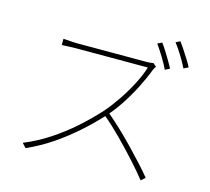

<svg xmlns="http://www.w3.org/2000/svg" viewBox="-118 -970 1235 1131"><g transform="rotate(15 500.0 -405.0)"><path d="M745 -796Q758 -779 773 -755Q788 -731 803 -706Q818 -681 829 -659L801 -645Q787 -675 762.5 -715Q738 -755 718 -783ZM846 -831Q860 -813 876 -788.5Q892 -764 907.5 -739.5Q923 -715 933 -695L905 -681Q888 -715 865 -752.5Q842 -790 820 -818ZM746 -649Q743 -645 738.5 -637Q734 -629 732 -624Q713 -573 682 -512Q651 -451 613 -393.5Q575 -336 535 -293Q480 -233 416 -176.5Q352 -120 280.5 -71.5Q209 -23 128 13L104 -13Q185 -46 258 -94Q331 -142 396.5 -200Q462 -258 518 -320Q553 -360 590 -414.5Q627 -469 657 -527Q687 -585 701 -632Q694 -632 660.5 -632Q627 -632 579.5 -632Q532 -632 479.5 -632Q427 -632 379.5 -632Q332 -632 300 -632Q268 -632 261 -632Q246 -632 226.5 -631Q207 -630 192 -629.5Q177 -629 177 -629V-667Q177 -667 191.5 -666Q206 -665 225.5 -663.5Q245 -662 261 -662Q268 -662 298.5 -662Q329 -662 374 -662Q419 -662 468.5 -662Q518 -662 563.5 -662Q609 -662 640.5 -662Q672 -662 680 -662Q696 -662 707 -663Q718 -664 726 -666ZM548 -315Q591 -279 634 -238Q677 -197 718 -154.5Q759 -112 794.5 -73Q830 -34 857 -1L832 21Q797 -23 746.5 -79Q696 -135 639.5 -192Q583 -249 528 -295Z"/></g></svg>

Font: Noto Sans JP
Style: Regular
Weight: 100
Designer: Ryoko NISHIZUKA 西塚涼子 (kana, bopomofo & ideographs); Paul D. Hunt (Latin, Greek & Cyrillic); Sandoll Communications 산돌커뮤니
Foundry: Adobe
Version: Version 2.004;hotconv 1.0.118;makeotfexe 2.5.65603